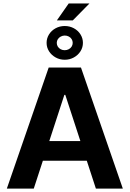

<svg xmlns="http://www.w3.org/2000/svg" viewBox="-20 -1102 758 1122"><path d="M20 0 264.5 -707.2H453.2L697.7 0H540.3L361.6 -547.5H356.1L177.4 0ZM547.1 -277.8V-162.9H169.3V-277.8ZM381.4 -1081.6H502.6L405.3 -982.7H312.3ZM252.3 -851.6Q252.3 -878.3 266.5 -901Q280.8 -923.7 305.1 -936.9Q329.4 -950 358.3 -950Q387.1 -950 411.6 -936.9Q436.1 -923.7 450.3 -901Q464.6 -878.3 464.6 -851.6Q464.6 -824.7 450.3 -802.3Q436.1 -779.8 411.6 -766.3Q387.1 -752.8 358.3 -752.8Q329.4 -752.8 305.1 -766.3Q280.8 -779.8 266.5 -802.3Q252.3 -824.7 252.3 -851.6ZM404.9 -851.6Q404.9 -863.4 398.8 -873.2Q392.8 -883 382 -888.6Q371.3 -894.3 358.3 -894.3Q345.6 -894.1 335 -888.3Q324.4 -882.6 318 -872.9Q311.7 -863.2 311.7 -851.6Q311.7 -839.5 317.8 -829.7Q324 -819.9 334.7 -814.2Q345.4 -808.5 358.3 -808.6Q370.9 -808.6 381.7 -814.3Q392.5 -819.9 398.7 -829.8Q404.9 -839.7 404.9 -851.6Z"/></svg>

Font: Pretendard Variable
Style: Regular
Weight: 400
Designer: Base glyphs from Inter by Rasmus Andersson; Hangul glyphs from Noto Sans CJK(Source Han Sans) by Jang Soo-young and Kang
Foundry: Kil Hyung-jin
Version: Version 1.100;FEAKit 1.0